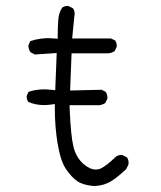

<svg xmlns="http://www.w3.org/2000/svg" viewBox="-20 -640 540 643"><path d="M127.4 -288.1Q137.7 -288.1 148.9 -289.6L163.6 -291.5V-276.4Q163.6 -214.8 173.1 -158.2Q182.6 -101.6 200.7 -74.2Q219.7 -46.4 238.5 -33.4Q257.3 -20.5 292.5 -17.1Q318.8 -17.1 340.3 -26.9Q362.3 -36.1 402.3 -73.2L410.2 -88.9Q410.6 -92.3 410.6 -95.2Q410.6 -106 404.8 -113.3L390.1 -120.6Q388.7 -121.1 387.7 -121.1Q375 -121.1 367.2 -114.3Q332 -80.1 312 -73.7Q306.2 -72.3 300.3 -72.3Q281.2 -72.3 259.8 -90.8Q234.4 -112.8 225.6 -150.4Q217.3 -184.6 213.4 -273.9L212.9 -287.6H312.5Q323.2 -289.1 332.5 -294.9L339.4 -309.1Q339.8 -310.5 339.8 -311.5Q339.8 -323.7 334 -332.5L320.3 -339.4L214.8 -336.9L219.7 -461.4H343.8Q354.5 -462.9 363.8 -468.8L370.6 -482.9Q371.1 -484.4 371.1 -485.4Q371.1 -496.6 365.7 -504.4L351.6 -511.2H221.7L229 -585.9Q230 -589.8 230 -593.8Q230 -605 224.1 -612.3L209.5 -619.6Q208 -620.1 207 -620.1Q195.3 -620.1 188 -614.3Q176.8 -596.2 175.3 -574.7Q173.3 -549.3 173.3 -524.4V-510.3Q149.9 -512.2 144.8 -512.2Q139.6 -512.2 133.8 -512Q127.9 -511.7 118.2 -510.7Q99.1 -508.3 81.5 -502.4L75.7 -489.7Q75.2 -488.3 75.2 -487.3Q75.2 -474.1 82.5 -464.8L96.7 -457.5L169.9 -462.4L165 -337.9L150.9 -339.4Q138.7 -340.8 132.3 -340.8Q112.8 -340.8 100.1 -338.6Q87.4 -336.4 75.7 -332.5L69.8 -319.8Q69.3 -318.4 69.3 -317.4Q69.3 -306.2 74.7 -298.8Q98.6 -288.1 127.4 -288.1Z"/></svg>

Font: NaikaiFont
Style: ExtraLight
Weight: 200
Version: Version 1.89